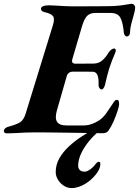

<svg xmlns="http://www.w3.org/2000/svg" viewBox="-74 -682 716 989"><path d="M-38.3 5Q-47.9 5 -51.4 0.4Q-55 -4.1 -54.1 -10.1Q-50.9 -24.6 -26.3 -30.6Q12.2 -41 30 -52.6Q47.8 -64.2 57.8 -95.7L198.1 -550.6Q208.8 -584.6 199.5 -598.1Q190.2 -611.6 156 -619.3Q144.3 -622.1 140 -627.7Q135.8 -633.4 137.4 -639.5Q139 -646.4 148.9 -650.5Q158.9 -654.6 179.1 -654.6Q192 -654.6 213.7 -653.2Q235.4 -651.8 259.7 -650.5Q284 -649.2 304.2 -649.2L469.3 -650Q514.4 -650 541.7 -653.3Q569 -656.6 583.7 -659.6Q598.5 -662.5 603.8 -662.5Q611.1 -662.5 616.6 -657.1Q622.2 -651.8 622.2 -642.1Q622.2 -630.3 615.8 -608.3Q609.4 -586.2 602.8 -561.2Q596.2 -536.1 595.5 -513.7Q595.3 -503.7 589.8 -498.8Q584.3 -493.9 579.3 -493.9Q575.1 -493.9 570.4 -498.4Q565.6 -502.9 564.2 -512.3Q559 -568.1 545.5 -591.8Q532.1 -615.4 493.7 -615.4H416Q391.2 -615.4 375.4 -600.7Q359.7 -586 347.3 -542.8L299.2 -379.2Q294.8 -365.3 299.4 -359.5Q304.1 -353.7 316.8 -353.9L408 -354.5Q434 -354.6 452.4 -370.5Q470.7 -386.3 486 -412Q491.4 -420.8 499.5 -426.5Q507.6 -432.3 514.1 -432.3Q519.6 -432.3 521.8 -425.9Q523.9 -419.4 518.9 -408.4Q509.9 -387.3 502.2 -367.8Q494.5 -348.3 488.6 -329.4Q482.6 -310.1 477.7 -290.5Q472.8 -271 467.8 -248.2Q464.4 -234.6 459.6 -228Q454.9 -221.4 449.9 -221.4Q442.7 -221.4 437.8 -229.1Q432.8 -236.9 433.6 -246Q435.3 -277.8 428 -295.2Q420.8 -312.6 402.2 -312.6L301.9 -313Q289.9 -313 281.5 -307.2Q273.1 -301.5 269.5 -288.5L219.3 -113.9Q207.8 -74.4 219.6 -55.1Q231.4 -35.8 269.7 -35.8H356.7Q377.6 -35.8 398.3 -43Q419 -50.2 436.7 -62Q457.4 -75.5 475.3 -101.6Q493.3 -127.8 511.2 -154.5Q516 -162.2 519.6 -164.9Q523.2 -167.6 529.2 -167.6Q535 -167.6 537.2 -162.3Q539.5 -156.9 539.5 -145.2Q539.5 -134.5 531.2 -109.4Q523 -84.2 510.7 -56.1Q498.4 -28 484.9 -9.4Q479.7 -1.9 472.2 1.1Q464.7 4.2 456 4.2Q445.3 4.2 416.9 3.7Q388.5 3.2 349.4 2.6Q310.4 2 266.5 1.4Q222.7 0.8 179.7 0.3Q136.7 -0.2 102.2 -0.2Q81.4 -0.2 56.5 0.9Q31.5 2 7 3.5Q-17.4 5 -38.3 5ZM294.8 286.8Q273.4 286.8 254.3 274.4Q235.2 261.9 224.1 242.9Q213 224 213 204.5Q213 166.2 231.8 133.3Q250.6 100.4 280.4 72.7Q310.2 44.9 344.6 22.5Q379.1 0.2 411.2 -18H452.2Q419.3 4.7 391 37.4Q362.7 70.1 345.6 105Q328.6 139.9 328.6 171.6Q328.6 184.6 336.8 193.5Q344.9 202.3 361.5 202.3Q374.2 202.3 390.4 190.7Q406.6 179.1 418.9 162.5Q420.9 160.5 423.7 157.2Q426.5 154 430.1 152.1Q433.6 150.3 436.9 152.3Q442.6 152.7 442.7 158.9Q442.8 165.2 442.5 169.8Q440.1 187.8 425.9 208.2Q411.6 228.5 390.5 246.6Q369.4 264.6 344.3 275.6Q319.1 286.6 294.8 286.8Z"/></svg>

Font: EB Garamond
Style: Italic
Weight: 400
Italic angle: -17.2°
Designer: Georg Duffner and Octavio Pardo
Foundry: Georg Duffner
Version: Version 1.001